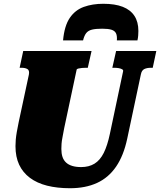

<svg xmlns="http://www.w3.org/2000/svg" viewBox="-20 -980 848 1017"><path d="M527 -960Q470 -960 424 -943.5Q378 -927 349.5 -885Q321 -843 314 -766H420Q426 -791 436.5 -804.5Q447 -818 467 -823Q487 -828 521 -828Q553 -828 570.5 -822.5Q588 -817 594.5 -803.5Q601 -790 599 -766H708Q711 -779 712 -792Q713 -805 713 -816Q713 -864 692 -896Q671 -928 630 -944Q589 -960 527 -960ZM320 -301Q315 -273 311 -253Q307 -233 306 -218.5Q305 -204 305 -191Q305 -167 311 -149Q317 -131 330 -119Q343 -107 363 -101Q383 -95 410 -95Q451 -95 480.5 -113Q510 -131 529.5 -170Q549 -209 562 -271L632 -602Q634 -609 627 -613Q620 -617 609 -619Q598 -621 586 -621H575L595 -710H808L789 -621H779Q758 -621 744 -614Q730 -607 726 -585L654 -246Q635 -156 595 -97.5Q555 -39 494 -11Q433 17 351 17Q283 17 229.5 3.5Q176 -10 138.5 -38Q101 -66 81.5 -107.5Q62 -149 62 -206Q62 -223 63.5 -240.5Q65 -258 69 -281Q73 -304 79 -333L133 -585Q137 -607 125.5 -614Q114 -621 94 -621H84L103 -710H465L445 -621H434Q425 -621 414 -620Q403 -619 395 -617Q387 -615 386 -611Z"/></svg>

Font: Roboto Serif Black
Style: Italic
Weight: 900
Italic angle: -10°
Version: Version 1.008